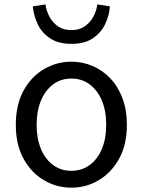

<svg xmlns="http://www.w3.org/2000/svg" viewBox="-20 -836 646 869"><path d="M303.1 13.4Q236.6 13.4 179 -20.3Q121.4 -54 86.5 -117.6Q51.6 -181.2 51.6 -271Q51.6 -361.9 86.5 -425.7Q121.4 -489.4 179 -523.1Q236.6 -556.8 303.1 -556.8Q352.9 -556.8 398.3 -537.7Q443.7 -518.6 478.8 -481.9Q513.8 -445.3 534 -392.1Q554.3 -338.9 554.3 -271Q554.3 -181.2 519.1 -117.6Q483.8 -54 426.7 -20.3Q369.7 13.4 303.1 13.4ZM303.1 -62.9Q350.2 -62.9 385.7 -88.9Q421.2 -114.9 441 -161.8Q460.7 -208.7 460.7 -271Q460.7 -333.8 441 -380.8Q421.2 -427.8 385.7 -454.2Q350.2 -480.5 303.1 -480.5Q256.1 -480.5 220.6 -454.2Q185.1 -427.8 165.4 -380.8Q145.8 -333.8 145.8 -271Q145.8 -208.7 165.4 -161.8Q185.1 -114.9 220.6 -88.9Q256.1 -62.9 303.1 -62.9ZM303.1 -637.5Q243.9 -637.5 206.3 -662.8Q168.8 -688 150.6 -726.8Q132.3 -765.7 128.5 -807.3L185.8 -816Q189.8 -787.1 203.7 -760.6Q217.7 -734.1 242.2 -716.9Q266.8 -699.7 303.1 -699.7Q339.5 -699.7 363.8 -716.9Q388.2 -734.1 402.5 -760.6Q416.7 -787.1 420.7 -816L477.4 -807.3Q474.6 -765.7 456 -726.8Q437.5 -688 400.4 -662.8Q363.4 -637.5 303.1 -637.5Z"/></svg>

Font: Noto Sans KR Thin
Style: Regular
Weight: 100
Designer: Ryoko NISHIZUKA 西塚涼子 (kana, bopomofo & ideographs); Paul D. Hunt (Latin, Greek & Cyrillic); Sandoll Communications 산돌커뮤니
Foundry: Adobe
Version: Version 2.004-H2;hotconv 1.0.118;makeotfexe 2.5.65603